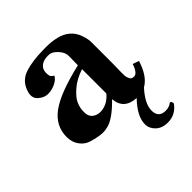

<svg xmlns="http://www.w3.org/2000/svg" viewBox="-188 -609 949 949"><g transform="rotate(-45 286.0 -135.0)"><path d="M532 164Q499 210 445 210Q405 210 381.5 187.5Q358 165 358 136Q358 80 421 15Q337 10 331 -67Q259 7 211 15Q189 21 159.5 16.5Q130 12 103.5 3Q77 -6 58.5 -31.5Q40 -57 40 -94Q40 -172 107.5 -220.5Q175 -269 330 -305L331 -366Q332 -394 309.5 -418Q287 -442 268 -443Q232 -445 212.5 -431Q193 -417 192 -392Q192 -377 194 -369.5Q196 -362 204 -356L212 -351Q203 -334 181 -322.5Q159 -311 134 -309Q103 -306 76 -329.5Q49 -353 67 -398Q85 -446 135 -462.5Q185 -479 265 -480Q368 -483 412 -444Q436 -424 447.5 -391Q459 -358 458 -336V-313V-193Q458 -181 457.5 -164Q457 -147 457 -137Q457 -127 457 -114.5Q457 -102 459 -95Q461 -88 464 -81.5Q467 -75 473 -72Q479 -69 487 -69Q499 -69 508.5 -81.5Q518 -94 522 -106L526 -118Q528 -117 531.5 -116Q535 -115 542.5 -112.5Q550 -110 554 -108L559 -107Q533 -24 484 3Q429 63 429 111Q429 161 479 161Q504 161 522 146Q532 149 532 164ZM331 -107V-277Q279 -260 245 -230.5Q211 -201 200.5 -178Q190 -155 188 -133V-131Q185 -93 204.5 -77Q224 -61 252 -63Q298 -67 331 -107Z"/></g></svg>

Font: GFS Artemisia
Style: Bold
Weight: 700
Designer: Designed by Takis Katsoulidis.
Foundry: Designed by Takis Katsoulidis.
Version: Version 1.0